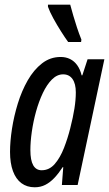

<svg xmlns="http://www.w3.org/2000/svg" viewBox="-20 -791 467 821"><path d="M128.4 9.8Q95.2 9.8 71.5 -7.8Q47.9 -25.4 35.4 -59.3Q22.9 -93.3 22.9 -141.6Q22.9 -186 31.2 -240.2Q39.6 -294.4 56.2 -348.4Q72.8 -402.3 98.6 -447.5Q124.5 -492.7 159.7 -520Q194.8 -547.4 239.3 -547.4Q261.7 -547.4 279.5 -538.6Q297.4 -529.8 310.1 -512.2Q322.8 -494.6 329.1 -468.8H332L354.5 -537.6H426.3L312 0H244.6L250.5 -76.2H248Q230.5 -49.3 212.2 -30Q193.8 -10.7 173.6 -0.5Q153.3 9.8 128.4 9.8ZM158.2 -63Q190.9 -63 214.1 -89.8Q237.3 -116.7 253.4 -158Q269.5 -199.2 280.3 -242.2Q292.5 -290 298.3 -327.1Q304.2 -364.3 304.2 -396Q304.2 -433.1 290 -453.1Q275.9 -473.1 250 -473.1Q224.1 -473.1 202.1 -451.2Q180.2 -429.2 163.1 -393.1Q146 -356.9 134 -313.7Q122.1 -270.5 116 -227.5Q109.9 -184.6 109.9 -149.4Q109.9 -105.5 122.1 -84.2Q134.3 -63 158.2 -63ZM271.5 -611.3Q258.3 -629.4 241 -656.7Q223.6 -684.1 208 -712.6Q192.4 -741.2 185.1 -762.2V-771H280.3Q286.6 -747.6 293.7 -723.1Q300.8 -698.7 309.1 -673.6Q317.4 -648.4 328.1 -621.6L326.7 -611.3Z"/></svg>

Font: Open Sans Condensed Medium
Style: Italic
Weight: 500
Width: 3
Italic angle: -12°
Designer: Monotype Design Team
Foundry: Monotype Imaging Inc.
Version: Version 3.000